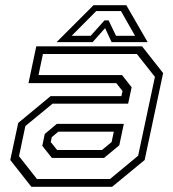

<svg xmlns="http://www.w3.org/2000/svg" viewBox="-20 -718 666 738"><path d="M100.5 0 19.5 -103 50 -245.5 174.5 -348.5H446.5L451 -368L427 -398.5H89.5L119.5 -540H526L607 -437L536 -103L411 0ZM179.5 -111 142.5 -157.5 152 -203 198.5 -242H456L438.5 -159.5L380 -111ZM122 -30H403L511 -119.5L575.5 -422.5L506 -510.5H145L128 -429.5H449L486 -382.5L472.5 -319.5H182L77.5 -233.5L53 -117.5ZM199.5 -141.5H372L409 -172L417.5 -212H204.5L179 -191L175 -172ZM339.5 -698H465.5L547.5 -556H409L384 -610L336 -556H197.5ZM350 -675.5 255.5 -580.5H328.5L381.5 -639.5H397.5L426 -580.5H499L445 -675.5Z"/></svg>

Font: Tourney Light
Style: Italic
Weight: 300
Italic angle: -12°
Version: Version 1.015